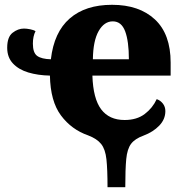

<svg xmlns="http://www.w3.org/2000/svg" viewBox="-20 -570 770 800"><path d="M428 210Q428 136 423.5 94Q419 52 401.5 30Q384 8 347 -6Q278 -30 234 -89Q190 -148 188 -255Q138 -256 98 -268Q58 -280 34 -305.5Q10 -331 10 -371Q10 -416 32.5 -433.5Q55 -451 80 -451Q91 -451 106 -448Q121 -445 128 -440Q117 -419 117 -388Q117 -350 135 -337Q153 -324 192 -323Q205 -436 270.5 -493Q336 -550 447 -550Q560 -550 625.5 -489Q691 -428 691 -309V-255H365Q368 -159 401.5 -114.5Q435 -70 499 -70Q550 -70 583 -95Q616 -120 633 -157Q649 -151 659 -138Q669 -125 669 -107Q669 -73 643.5 -46.5Q618 -20 578 -5Q542 8 526 29.5Q510 51 506 93Q502 135 502 210ZM517 -323Q517 -398 501.5 -439.5Q486 -481 450 -481Q414 -481 391 -440.5Q368 -400 367 -323Z"/></svg>

Font: Noto Serif ExtraBold
Style: Regular
Weight: 800
Designer: Monotype Design Team
Foundry: Monotype Imaging Inc.
Version: Version 2.014